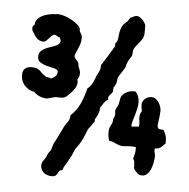

<svg xmlns="http://www.w3.org/2000/svg" viewBox="-48 -700 720 731"><g transform="rotate(5 312.0 -334.0)"><path d="M481 -592.8Q481 -577.1 474.9 -567.1Q468.8 -557.1 461.4 -548.8Q454.1 -540.5 448 -531.5Q441.9 -522.5 441.9 -508.8Q441.9 -502 440.4 -499Q439 -496.1 436.5 -492.7Q434.1 -489.3 430.2 -482.9Q426.3 -476.6 421.9 -462.9Q421.9 -456.5 417.2 -449Q412.6 -441.4 407 -433.3Q401.4 -425.3 396.7 -417Q392.1 -408.7 392.1 -400.9Q392.1 -395.5 390.4 -390.4Q388.7 -385.3 386.5 -381.1Q384.3 -377 382.6 -375Q380.9 -373 380.9 -374V-362.8Q380.9 -356.9 378.2 -353.3Q375.5 -349.6 372.3 -346.4Q369.1 -343.3 366.5 -339.4Q363.8 -335.4 363.8 -329.1Q363.8 -328.1 364.5 -327.4Q365.2 -326.7 365.2 -325.2Q358.4 -321.8 354.2 -317.4Q350.1 -313 347.4 -308.6Q344.7 -304.2 342.3 -300Q339.8 -295.9 336.9 -293V-290Q336.9 -281.7 332.8 -269.5Q328.6 -257.3 320.8 -246.1V-235.8L315.9 -231.9Q313.5 -228 310.8 -223.4Q308.1 -218.8 304.2 -213.9V-214.8Q299.3 -209 296.4 -202.1Q293.5 -195.3 290.3 -187Q287.1 -178.7 282.7 -168.9Q278.3 -159.2 271 -147.9L262.2 -134.8Q258.8 -130.4 257.6 -128.9Q256.3 -127.4 255.4 -125.2Q254.4 -123 252.2 -117.9Q250 -112.8 245.1 -101.1L228 -69.8Q224.1 -64.5 220.7 -58.3Q217.3 -52.2 214.8 -43Q206.1 -42 202.9 -37.8Q199.7 -33.7 197.3 -28.8Q194.8 -23.9 190.7 -20Q186.5 -16.1 175.8 -16.1Q168 -16.1 160.2 -18.6Q152.3 -21 146.2 -25.6Q140.1 -30.3 136.5 -37.1Q132.8 -43.9 132.8 -53.2Q132.8 -61.5 136 -67.4Q139.2 -73.2 143.1 -78.1L147.9 -85Q150.9 -90.8 152.1 -95.5Q153.3 -100.1 160.2 -108.9L161.1 -109.9Q165 -115.2 166 -118.7Q167 -122.1 168 -126L172.9 -141.1L182.1 -158.2Q193.4 -180.2 201.7 -198.5Q210 -216.8 222.2 -231.9L225.1 -238.8Q225.1 -243.7 226.1 -245.1Q227.1 -246.6 227.1 -251V-253.9Q250.5 -274.4 262.9 -303Q275.4 -331.5 282.2 -360.8Q291 -367.2 296.1 -375.2Q301.3 -383.3 304.9 -391.6Q308.6 -399.9 311.3 -408Q314 -416 317.9 -421.9Q320.8 -427.2 323.5 -433.8Q326.2 -440.4 326.2 -450.2V-454.1Q328.1 -457 335 -467.5Q341.8 -478 349.4 -490.5Q356.9 -502.9 363.8 -514.2Q370.6 -525.4 373 -529.8V-538.1Q373 -541 374 -542.5Q375 -543.9 377.9 -546.9V-545.9Q381.8 -552.7 382.6 -562.5Q383.3 -572.3 385 -583Q386.7 -593.8 391.4 -604.5Q396 -615.2 407.2 -624H405.8L410.2 -627V-626L421.9 -643.1L433.1 -647.9H432.1Q435.1 -649.4 438.2 -650.6Q441.4 -651.9 446.8 -651.9Q452.1 -651.9 457.8 -648.2Q463.4 -644.5 468.3 -639.4Q473.1 -634.3 476.6 -628.4Q480 -622.6 481 -618.2ZM597.2 -178.2 589.8 -170.9Q584 -164.1 577.1 -159.9Q570.3 -155.8 558.1 -155.8V-153.8Q558.1 -152.3 557.6 -151.6Q557.1 -150.9 557.1 -149.9Q557.1 -143.1 559.1 -137.9Q561 -132.8 561 -126Q561 -124.5 560.5 -118.4Q560.1 -112.3 558.6 -103.8Q557.1 -95.2 554.2 -85.4Q551.3 -75.7 546.6 -67.6Q542 -59.6 534.9 -54.2Q527.8 -48.8 518.1 -48.8Q513.7 -48.8 509.8 -49.8Q505.9 -50.8 502 -54.2L493.2 -63Q490.7 -64.9 489.3 -66.7Q487.8 -68.4 486.8 -71Q485.8 -73.7 485.4 -77.6Q484.9 -81.5 484.9 -88.9Q484.9 -95.2 483.9 -99.9Q482.9 -104.5 479 -109.9Q481.9 -119.1 483.9 -128.2Q485.8 -137.2 485.8 -147V-153.8Q481.9 -154.8 477.1 -155.3Q472.2 -155.8 466.8 -155.8Q458 -155.8 451.2 -154.8Q444.3 -153.8 437 -153.8Q427.7 -153.8 420.9 -156.2Q414.1 -158.7 408.2 -161.4Q402.3 -164.1 396.5 -166.5Q390.6 -168.9 382.8 -168.9Q377 -184.1 377 -199.2Q377 -210.4 378.2 -215.6Q379.4 -220.7 381.8 -225.1L388.2 -237.8Q389.6 -241.7 389.9 -245.4Q390.1 -249 390.1 -252.9L396 -267.1V-275.9Q396 -277.3 395.5 -279.3Q395 -281.2 395 -283.2Q395 -287.6 397.2 -292.7Q399.4 -297.9 401.9 -301.8L405.8 -310.1Q406.7 -313.5 407.5 -317.9Q408.2 -322.3 408.9 -326.4Q409.7 -330.6 410.4 -334Q411.1 -337.4 412.1 -338.9H411.1Q417 -350.1 430.2 -357.7Q443.4 -365.2 456.1 -365.2H465.8Q474.1 -356 477.5 -345.7Q481 -335.4 481 -325.2Q481 -313 478.3 -301.3Q475.6 -289.6 472.4 -278.3Q469.2 -267.1 465.8 -255.9Q462.4 -244.6 460.9 -233.9Q461.9 -232.9 462.6 -231.9Q463.4 -231 465.8 -231Q471.2 -231 476.3 -231.9Q481.4 -232.9 486.8 -232.9Q487.8 -232.9 490.2 -231.9Q490.2 -234.4 490.7 -237.1Q491.2 -239.7 491.2 -242.2Q491.2 -249.5 490 -255.1Q488.8 -260.7 488.8 -267.1Q488.8 -273.9 490.5 -280.3Q492.2 -286.6 496.1 -292Q496.1 -297.9 494.6 -303Q493.2 -308.1 493.2 -316.9Q493.2 -330.6 503.9 -339.8Q514.6 -349.1 528.8 -349.1Q538.1 -349.1 545.2 -343.8Q552.2 -338.4 557.1 -330.8Q562 -323.2 564.5 -314.9Q566.9 -306.6 566.9 -300.8Q566.9 -293.5 565.9 -284.7Q564.9 -275.9 564 -268.1Q563 -260.3 562 -253.9Q561 -247.6 561 -245.1Q561 -237.3 563.5 -234.1Q565.9 -231 569.6 -230.2Q573.2 -229.5 577.4 -229.5Q581.5 -229.5 585 -228Q590.3 -218.8 593.8 -210Q597.2 -201.2 597.2 -191.9V-189ZM249 -417Q249 -408.7 247.3 -403.3Q245.6 -397.9 241.2 -391.1Q242.2 -388.7 242.7 -385.3Q243.2 -381.8 243.2 -378.9Q243.2 -371.6 239.5 -364Q235.8 -356.4 230.7 -349.9Q225.6 -343.3 220.7 -338.1Q215.8 -333 212.9 -331.1H213.9Q204.1 -321.3 197.8 -319.1Q191.4 -316.9 184.6 -317.1Q177.7 -317.4 168.5 -317.4Q159.2 -317.4 144 -312L131.8 -309.1Q117.7 -309.1 104.5 -314.7Q91.3 -320.3 82 -330.1Q71.8 -331.5 62.3 -336.7Q52.7 -341.8 45.4 -349.6Q38.1 -357.4 33.9 -367.7Q29.8 -377.9 29.8 -389.2Q29.8 -422.9 64 -422.9Q77.6 -422.9 85 -419.7Q92.3 -416.5 96.9 -411.9Q101.6 -407.2 106.4 -402.1Q111.3 -397 120.1 -393.1V-392.1H117.2Q117.2 -391.6 120.1 -391.4Q123 -391.1 126.7 -390.4Q130.4 -389.6 134.3 -388.7Q138.2 -387.7 140.1 -386.2Q150.4 -390.1 157.2 -396.5Q164.1 -402.8 164.1 -414.1V-417Q159.2 -424.3 146.2 -427Q133.3 -429.7 119.6 -433.3Q106 -437 95.5 -443.8Q85 -450.7 85 -465.8Q85 -477.1 90.8 -484.1Q96.7 -491.2 105.7 -496.1Q114.7 -501 125 -504.2Q135.3 -507.3 144.3 -511Q153.3 -514.6 159.2 -519.8Q165 -524.9 165 -533.2L161.1 -544.9Q156.2 -544.9 150.6 -549.1Q145 -553.2 141.1 -553.2Q134.8 -553.2 129.9 -548.6Q125 -543.9 120.4 -538.6Q115.7 -533.2 110.6 -528.6Q105.5 -523.9 98.1 -523.9Q90.3 -523.9 84.2 -527.1Q78.1 -530.3 74.2 -534.2Q70.3 -538.1 68.1 -541.3Q65.9 -544.4 65.9 -543.9V-544.4Q65.9 -544.9 64.9 -545.9L61 -551.8H62Q58.1 -555.7 55.7 -560.5Q53.2 -565.4 53.2 -573.2Q53.2 -574.2 54.4 -576.7Q55.7 -579.1 57.1 -582L61 -584Q61 -600.6 72 -610.1Q83 -619.6 97.7 -624.8Q112.3 -629.9 126.5 -631.3Q140.6 -632.8 147 -632.8Q157.2 -632.8 172.1 -627.9Q187 -623 200.7 -615.2Q214.4 -607.4 224.1 -598.4Q233.9 -589.4 233.9 -581.1Q233.9 -579.6 234.4 -576.9Q234.9 -574.2 235.8 -571.8V-573.2L240.2 -564.9Q241.7 -562 242.9 -559.6Q244.1 -557.1 244.1 -547.9Q244.1 -535.2 239.7 -523.4Q235.4 -511.7 231 -502V-502.9Q228 -495.6 225.6 -489.5Q223.1 -483.4 223.1 -481Q223.1 -475.1 225.6 -471.9Q228 -468.8 231 -464.8V-465.8Q235.4 -461.4 238.3 -456.1Q241.2 -450.7 241.2 -440.9L244.1 -435.1Q245.6 -431.2 247.3 -426.3Q249 -421.4 249 -417Z"/></g></svg>

Font: Margarine
Style: Regular
Weight: 400
Designer: Astigmatic (AOETI)
Foundry: Astigmatic (AOETI)
Version: Version 1.000